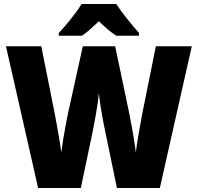

<svg xmlns="http://www.w3.org/2000/svg" viewBox="-20 -947 995 967"><path d="M566 -927H391C366 -885 310 -816 276 -781V-767H393C421 -786 445 -809 478 -840C510 -809 536 -786 566 -767H680V-781C644 -822 594 -882 566 -927ZM946 -714H765L696 -372C687 -325 670 -230 664 -179C656 -252 632 -374 620 -428L560 -714H397L334 -428C321 -375 298 -256 289 -179C282 -233 264 -333 256 -373L188 -714H10L172 0H387L449 -295C456 -331 474 -426 478 -477C483 -422 500 -332 508 -295L569 0H785Z"/></svg>

Font: Noto Sans Khmer SemiCondensed Black
Style: Regular
Weight: 900
Width: 4
Designer: Danh Hong and the Monotype Design Team
Foundry: Monotype Imaging Inc.
Version: Version 2.004